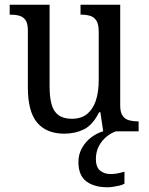

<svg xmlns="http://www.w3.org/2000/svg" viewBox="-20 -556 629 813"><path d="M252 10Q177 10 137.5 -36.5Q98 -83 98 -186V-427Q98 -457 88 -471Q78 -485 61.5 -489.5Q45 -494 24 -494H21V-536H190V-190Q190 -146 198 -115.5Q206 -85 227 -69Q248 -53 284 -53Q324 -53 349 -73.5Q374 -94 386 -130.5Q398 -167 398 -216V-422Q398 -454 388 -469Q378 -484 361.5 -489Q345 -494 324 -494H321V-536H489V-109Q489 -80 499.5 -65.5Q510 -51 527 -46.5Q544 -42 564 -42H567V0H417L405 -81H400Q372 -26 335 -8Q298 10 252 10ZM436 237Q378 237 345 211.5Q312 186 312 130Q312 98 327 71Q342 44 366.5 25.5Q391 7 417 0H472Q452 6 432 22Q412 38 399 62Q386 86 386 118Q386 151 403.5 166Q421 181 449 181Q462 181 476 178.5Q490 176 507 171V222Q498 227 485 230Q472 233 459 235Q446 237 436 237Z"/></svg>

Font: Noto Serif SemiCondensed
Style: Regular
Weight: 400
Width: 4
Designer: Monotype Design Team
Foundry: Monotype Imaging Inc.
Version: Version 2.013